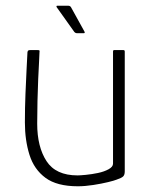

<svg xmlns="http://www.w3.org/2000/svg" viewBox="-20 -647 533 671"><path d="M252 4Q179 4 139 -25.5Q99 -55 83 -106Q67 -157 67 -219Q67 -270 69 -319Q71 -368 73 -407Q75 -446 76 -465Q77 -470 79.5 -471Q82 -472 87 -472H110Q116 -472 117.5 -471Q119 -470 118 -464Q118 -456 116.5 -431Q115 -406 113.5 -370.5Q112 -335 111 -294.5Q110 -254 110 -215Q110 -134 142.5 -84Q175 -34 251 -34Q260 -34 280.5 -36Q301 -38 322.5 -42.5Q344 -47 359.5 -55.5Q375 -64 375 -75V-467Q375 -469 376 -470.5Q377 -472 378 -472H411Q413 -472 414.5 -471Q416 -470 416 -467V-48Q416 -36 410.5 -30.5Q405 -25 387 -19Q380 -16 357.5 -10.5Q335 -5 306 -0.5Q277 4 252 4ZM248 -531Q244 -531 240 -535L178 -622Q177 -624 177.5 -625.5Q178 -627 180 -627H218Q221 -627 223.5 -626Q226 -625 228 -622L275 -537Q278 -531 273 -531Z"/></svg>

Font: Glory Thin ExtraLight
Style: Regular
Weight: 250
Version: Version 1.011